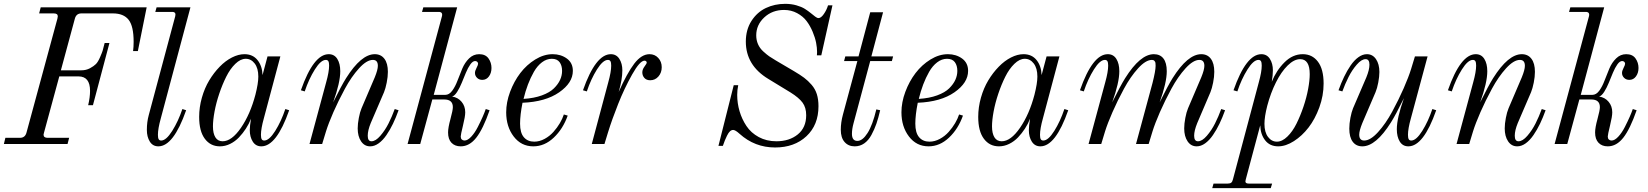

<svg xmlns="http://www.w3.org/2000/svg" viewBox="-30 -750 8582 1000"><path d="M321.8 0H-9.8L-2 -32.2H74.2Q100.6 -32.2 107.9 -59.1L269 -652.8Q271 -660.6 271 -665Q271 -680.2 250 -680.2H173.8L182.1 -711.9H733.9L688 -483.9H663.1Q666 -504.9 666 -532.2Q666 -613.8 639.9 -647Q613.8 -680.2 558.1 -680.2H394Q367.2 -680.2 359.9 -652.8L287.1 -383.8H394Q418.5 -383.8 438.5 -394.5Q458.5 -405.3 469.5 -416.3Q480.5 -427.2 491.2 -452.1Q502 -477.1 504.6 -486.1Q507.3 -495.1 513.7 -521Q514.6 -524.4 515.1 -525.9H540L454.1 -202.1H429.2Q439 -243.2 439 -276.9Q439 -352.1 378.9 -352.1H278.8L199.2 -59.1Q196.8 -49.3 196.8 -48.8Q196.8 -32.2 217.8 -32.2H330.1Z M919.9 -182.1 939.5 -175.8Q873.5 12.2 794.9 12.2Q765.6 12.2 750.2 -12.7Q734.9 -37.6 734.9 -73.2Q734.9 -114.3 744.6 -149.9L882.8 -666Q888.2 -688 866.7 -688H778.8L785.6 -711.9H961.9L807.6 -133.8Q792.5 -79.6 792.5 -47.9Q792.5 -31.7 796.4 -24.9Q800.3 -18.1 809.6 -18.1Q835.4 -18.1 866.9 -68.1Q898.4 -118.2 919.9 -182.1Z M1363.3 -456.1H1430.2L1344.2 -133.8Q1329.1 -79.6 1329.1 -47.9Q1329.1 -31.7 1333 -24.9Q1336.9 -18.1 1346.2 -18.1Q1372.1 -18.1 1403.3 -67.9Q1434.6 -117.7 1456.1 -182.1L1476.1 -175.8Q1410.2 12.2 1331.1 12.2Q1302.2 12.2 1286.6 -12.2Q1271 -36.6 1271 -71.8Q1271 -94.7 1277.3 -131.8Q1266.6 -104.5 1250.7 -80.1Q1234.9 -55.7 1214.6 -34.4Q1194.3 -13.2 1168.5 -0.5Q1142.6 12.2 1115.2 12.2Q1066.4 12.2 1036.9 -27.1Q1007.3 -66.4 1007.3 -141.1Q1007.3 -191.4 1021.5 -241.5Q1035.6 -291.5 1059.8 -331.5Q1084 -371.6 1114.3 -402.6Q1144.5 -433.6 1178.2 -450.7Q1211.9 -467.8 1243.2 -467.8Q1286.6 -467.8 1311.3 -437Q1335.9 -406.2 1337.4 -358.9ZM1129.4 -14.2Q1176.8 -14.2 1225.1 -84.5Q1273.4 -154.8 1300.3 -256.8Q1315.4 -315.9 1315.4 -351.1Q1315.4 -394.5 1296.6 -419.2Q1277.8 -443.8 1250 -443.8Q1222.7 -443.8 1195.6 -417.5Q1168.5 -391.1 1148.2 -350.3Q1127.9 -309.6 1111.8 -261.7Q1095.7 -213.9 1087.4 -168.9Q1079.1 -124 1079.1 -91.8Q1079.1 -55.2 1091.8 -34.7Q1104.5 -14.2 1129.4 -14.2Z M1557.1 -273.9 1537.1 -279.8Q1603 -467.8 1682.1 -467.8Q1711.4 -467.8 1726.8 -443.1Q1742.2 -418.5 1742.2 -378.9Q1742.2 -320.3 1705.1 -216.8Q1748.5 -304.7 1772.5 -342.8Q1851.1 -467.8 1921.9 -467.8Q1954.1 -467.8 1972.2 -443.8Q1990.2 -419.9 1990.2 -376Q1990.2 -350.1 1984.1 -319.6Q1978 -289.1 1970.2 -270L1900.9 -108.9Q1885.3 -70.8 1885.3 -43Q1885.3 -14.2 1904.8 -14.2Q1926.3 -14.2 1950.9 -42.7Q1975.6 -71.3 1993.7 -107.2Q2011.7 -143.1 2025.9 -182.1L2045.9 -175.8Q2032.2 -137.7 2016.8 -105.7Q2001.5 -73.7 1982.7 -46.4Q1963.9 -19 1942.1 -3.4Q1920.4 12.2 1897.9 12.2Q1868.2 12.2 1850.6 -13.9Q1833 -40 1833 -81.1Q1833 -105.5 1838.9 -136Q1844.7 -166.5 1853 -186L1921.9 -347.2Q1938 -386.7 1938 -407.2Q1938 -438 1912.1 -438Q1879.9 -438 1840.1 -394.3Q1800.3 -350.6 1766.4 -287.8Q1732.4 -225.1 1706.5 -166Q1680.7 -106.9 1668 -65.9L1647.9 0H1582L1668.9 -321.8Q1684.1 -376 1684.1 -408.2Q1684.1 -424.3 1680.2 -431.2Q1676.3 -438 1667 -438Q1641.1 -438 1609.9 -388.2Q1578.6 -338.4 1557.1 -273.9Z M2158.7 0H2092.8L2272 -666Q2276.9 -688 2254.9 -688H2168L2174.8 -711.9H2351.1L2229 -255.9H2289.1Q2309.6 -255.9 2325.4 -277.6Q2341.3 -299.3 2353 -330.6Q2364.7 -361.8 2377.9 -393.1Q2391.1 -424.3 2413.3 -446Q2435.5 -467.8 2465.8 -467.8Q2498.5 -467.8 2514.2 -445.8Q2529.8 -423.8 2529.8 -396Q2529.8 -370.1 2516.6 -352.1Q2503.4 -334 2481.9 -334Q2465.3 -334 2454.6 -344.7Q2443.8 -355.5 2443.8 -370.1Q2443.8 -380.9 2451.9 -396.2Q2460 -411.6 2460 -418Q2460 -423.8 2455.6 -428Q2451.2 -432.1 2444.8 -432.1Q2432.1 -432.1 2419.7 -414.6Q2407.2 -397 2396.5 -371.1Q2385.7 -345.2 2375 -318.8Q2364.3 -292.5 2351.1 -271.7Q2337.9 -251 2324.7 -247.1Q2355 -242.7 2374 -220Q2393.1 -197.3 2393.1 -165Q2393.1 -143.6 2381.3 -95.9Q2369.6 -48.3 2369.6 -39.1Q2369.6 -28.8 2375.2 -23.4Q2380.9 -18.1 2389.6 -18.1Q2405.8 -18.1 2424.6 -38.3Q2443.4 -58.6 2458.7 -88.9Q2474.1 -119.1 2484.1 -142.1Q2494.1 -165 2500 -182.1L2520 -175.8Q2485.8 -77.6 2450.4 -32.7Q2415 12.2 2369.6 12.2Q2339.4 12.2 2321.5 -6.3Q2303.7 -24.9 2303.7 -60.1Q2303.7 -85 2316.2 -130.4Q2328.6 -175.8 2328.6 -191.9Q2328.6 -231.9 2283.7 -231.9H2221.7Z M2906.7 -153.8 2926.8 -147.9Q2902.3 -78.6 2854.2 -33.2Q2806.2 12.2 2747.6 12.2Q2684.6 12.2 2645.5 -39.1Q2606.4 -90.3 2606.4 -165Q2606.4 -217.3 2626.7 -271.7Q2647 -326.2 2679.9 -369.4Q2712.9 -412.6 2757.8 -440.2Q2802.7 -467.8 2848.6 -467.8Q2891.1 -467.8 2922.4 -445.1Q2953.6 -422.4 2953.6 -380.9Q2953.6 -318.8 2882.6 -269.3Q2811.5 -219.7 2691.4 -214.8Q2678.7 -151.4 2678.7 -106Q2678.7 -58.1 2698.5 -35.2Q2718.3 -12.2 2752.4 -12.2Q2779.8 -12.2 2806.4 -26.6Q2833 -41 2852.5 -63Q2872.1 -85 2886 -108.6Q2899.9 -132.3 2906.7 -153.8ZM2843.8 -443.8Q2816.9 -443.8 2792.7 -425.5Q2768.6 -407.2 2750.7 -376Q2732.9 -344.7 2719.7 -309.8Q2706.5 -274.9 2696.8 -234.9Q2751.5 -238.3 2792.2 -253.2Q2833 -268.1 2855 -289.8Q2877 -311.5 2887.2 -334.2Q2897.5 -356.9 2897.5 -380.9Q2897.5 -408.7 2884.5 -426.3Q2871.6 -443.8 2843.8 -443.8Z M3026.4 -273.9 3006.3 -279.8Q3072.3 -467.8 3151.4 -467.8Q3180.2 -467.8 3195.8 -443.4Q3211.4 -418.9 3211.4 -383.8Q3211.4 -335.9 3192.4 -271Q3235.8 -369.1 3273.4 -418.5Q3311 -467.8 3353 -467.8Q3380.4 -467.8 3398.4 -448.2Q3416.5 -428.7 3416.5 -399.9Q3416.5 -371.6 3399.4 -351.8Q3382.3 -332 3356.4 -332Q3336.9 -332 3326.2 -344Q3315.4 -356 3315.4 -373Q3315.4 -388.2 3326.9 -403.6Q3338.4 -418.9 3338.4 -423.8Q3338.4 -428.2 3335 -431.2Q3331.5 -434.1 3327.1 -434.1Q3302.7 -434.1 3262.2 -361.8Q3221.7 -289.6 3189.5 -208.3Q3157.2 -127 3137.2 -62L3118.2 0H3052.2L3138.2 -321.8Q3153.3 -376 3153.3 -408.2Q3153.3 -424.3 3149.4 -431.2Q3145.5 -438 3136.2 -438Q3110.4 -438 3079.1 -388.2Q3047.9 -338.4 3026.4 -273.9Z M3734.9 9.8H3711.9L3791.5 -306.2H3814.9Q3809.6 -281.2 3809.6 -255.9Q3809.6 -212.4 3821.8 -170.9Q3834 -129.4 3857.7 -93.8Q3881.3 -58.1 3921.9 -36.1Q3962.4 -14.2 4013.7 -14.2Q4081.1 -14.2 4125 -49.8Q4168.9 -85.4 4168.9 -149.9Q4168.9 -189.9 4149.9 -215.6Q4130.9 -241.2 4087.9 -268.1L3971.7 -338.9Q3854.5 -409.7 3854.5 -533.2Q3854.5 -595.2 3883.8 -640.9Q3913.1 -686.5 3959 -708.3Q4004.9 -730 4059.6 -730Q4090.8 -730 4117.7 -722.4Q4144.5 -714.8 4161.9 -703.9Q4179.2 -692.9 4192.6 -681.9Q4206.1 -670.9 4216.1 -663.3Q4226.1 -655.8 4232.9 -655.8Q4246.1 -655.8 4260.7 -676.8Q4275.4 -697.8 4282.7 -722.2H4305.7L4247.6 -461.9H4224.6Q4224.6 -464.4 4225.1 -469Q4225.6 -473.6 4225.6 -479Q4225.6 -501 4220.5 -527.6Q4215.3 -554.2 4202.4 -585Q4189.5 -615.7 4170.9 -640.4Q4152.3 -665 4121.6 -681.6Q4090.8 -698.2 4053.7 -698.2Q3992.2 -698.2 3950.4 -659.2Q3908.7 -620.1 3908.7 -565.9Q3908.7 -541 3918 -519.8Q3927.2 -498.5 3945.6 -481.9Q3963.9 -465.3 3976.6 -456.5Q3989.3 -447.8 4010.7 -435.1L4104.5 -379.9Q4137.7 -360.4 4158.2 -345Q4178.7 -329.6 4197.3 -308.1Q4215.8 -286.6 4224.4 -259.5Q4232.9 -232.4 4232.9 -196.8Q4232.9 -99.1 4170.2 -40.5Q4107.4 18.1 4006.8 18.1Q3900.9 18.1 3821.8 -53.2Q3799.8 -73.2 3788.6 -73.2Q3779.8 -73.2 3772 -66.2Q3764.2 -59.1 3756.6 -43.5Q3749 -27.8 3745.4 -18.8Q3741.7 -9.8 3734.9 9.8Z M4372.6 -456.1H4441.4L4502.4 -686H4569.3L4508.3 -456.1H4621.6L4615.2 -432.1H4502.4L4415.5 -107.9Q4407.2 -77.6 4407.2 -53.2Q4407.2 -16.1 4435.5 -16.1Q4462.4 -16.1 4488.5 -57.1Q4514.6 -98.1 4534.2 -180.2L4554.2 -175.8Q4544.9 -135.7 4534.7 -106Q4524.4 -76.2 4508.8 -47.4Q4493.2 -18.6 4471.2 -3.2Q4449.2 12.2 4421.4 12.2Q4388.7 12.2 4368.9 -10.3Q4349.1 -32.7 4349.1 -74.2Q4349.1 -112.3 4360.4 -153.8L4435.5 -432.1H4366.2Z M4965.3 -153.8 4985.4 -147.9Q4960.9 -78.6 4912.8 -33.2Q4864.7 12.2 4806.2 12.2Q4743.2 12.2 4704.1 -39.1Q4665 -90.3 4665 -165Q4665 -217.3 4685.3 -271.7Q4705.6 -326.2 4738.5 -369.4Q4771.5 -412.6 4816.4 -440.2Q4861.3 -467.8 4907.2 -467.8Q4949.7 -467.8 4981 -445.1Q5012.2 -422.4 5012.2 -380.9Q5012.2 -318.8 4941.2 -269.3Q4870.1 -219.7 4750 -214.8Q4737.3 -151.4 4737.3 -106Q4737.3 -58.1 4757.1 -35.2Q4776.9 -12.2 4811 -12.2Q4838.4 -12.2 4865 -26.6Q4891.6 -41 4911.1 -63Q4930.7 -85 4944.6 -108.6Q4958.5 -132.3 4965.3 -153.8ZM4902.3 -443.8Q4875.5 -443.8 4851.3 -425.5Q4827.1 -407.2 4809.3 -376Q4791.5 -344.7 4778.3 -309.8Q4765.1 -274.9 4755.4 -234.9Q4810.1 -238.3 4850.8 -253.2Q4891.6 -268.1 4913.6 -289.8Q4935.5 -311.5 4945.8 -334.2Q4956.1 -356.9 4956.1 -380.9Q4956.1 -408.7 4943.1 -426.3Q4930.2 -443.8 4902.3 -443.8Z M5420.9 -456.1H5487.8L5401.9 -133.8Q5386.7 -79.6 5386.7 -47.9Q5386.7 -31.7 5390.6 -24.9Q5394.5 -18.1 5403.8 -18.1Q5429.7 -18.1 5460.9 -67.9Q5492.2 -117.7 5513.7 -182.1L5533.7 -175.8Q5467.8 12.2 5388.7 12.2Q5359.9 12.2 5344.2 -12.2Q5328.6 -36.6 5328.6 -71.8Q5328.6 -94.7 5335 -131.8Q5324.2 -104.5 5308.3 -80.1Q5292.5 -55.7 5272.2 -34.4Q5252 -13.2 5226.1 -0.5Q5200.2 12.2 5172.9 12.2Q5124 12.2 5094.5 -27.1Q5064.9 -66.4 5064.9 -141.1Q5064.9 -191.4 5079.1 -241.5Q5093.3 -291.5 5117.4 -331.5Q5141.6 -371.6 5171.9 -402.6Q5202.1 -433.6 5235.8 -450.7Q5269.5 -467.8 5300.8 -467.8Q5344.2 -467.8 5368.9 -437Q5393.6 -406.2 5395 -358.9ZM5187 -14.2Q5234.4 -14.2 5282.7 -84.5Q5331.1 -154.8 5357.9 -256.8Q5373 -315.9 5373 -351.1Q5373 -394.5 5354.2 -419.2Q5335.4 -443.8 5307.6 -443.8Q5280.3 -443.8 5253.2 -417.5Q5226.1 -391.1 5205.8 -350.3Q5185.5 -309.6 5169.4 -261.7Q5153.3 -213.9 5145 -168.9Q5136.7 -124 5136.7 -91.8Q5136.7 -55.2 5149.4 -34.7Q5162.1 -14.2 5187 -14.2Z M5614.7 -273.9 5594.7 -279.8Q5660.6 -467.8 5739.7 -467.8Q5769 -467.8 5784.4 -443.1Q5799.8 -418.5 5799.8 -378.9Q5799.8 -320.3 5762.7 -216.8Q5806.2 -304.7 5830.1 -342.8Q5908.7 -467.8 5979.5 -467.8Q6012.2 -467.8 6029.5 -445.3Q6046.9 -422.9 6046.9 -378.9Q6046.9 -320.3 6009.8 -216.8Q6053.2 -304.7 6077.1 -342.8Q6155.8 -467.8 6226.6 -467.8Q6258.8 -467.8 6276.6 -443.8Q6294.4 -419.9 6294.4 -376Q6294.4 -350.1 6288.3 -319.6Q6282.2 -289.1 6274.4 -270L6205.6 -108.9Q6189.5 -69.3 6189.5 -43Q6189.5 -14.2 6209.5 -14.2Q6231 -14.2 6255.6 -42.7Q6280.3 -71.3 6298.3 -107.2Q6316.4 -143.1 6330.6 -182.1L6350.6 -175.8Q6336.9 -137.7 6321.5 -105.7Q6306.2 -73.7 6287.4 -46.4Q6268.6 -19 6246.8 -3.4Q6225.1 12.2 6202.6 12.2Q6172.9 12.2 6155.3 -13.9Q6137.7 -40 6137.7 -81.1Q6137.7 -105.5 6143.6 -136Q6149.4 -166.5 6157.7 -186L6226.6 -347.2Q6242.7 -386.7 6242.7 -407.2Q6242.7 -438 6216.8 -438Q6184.6 -438 6144.8 -394.3Q6105 -350.6 6071 -287.8Q6037.1 -225.1 6011.2 -166Q5985.4 -106.9 5972.7 -65.9L5952.6 0H5886.7L5972.7 -317.9Q5988.8 -381.3 5988.8 -407.2Q5988.8 -417 5988 -422.4Q5987.3 -427.7 5982.7 -432.9Q5978 -438 5969.7 -438Q5937.5 -438 5897.7 -394.3Q5857.9 -350.6 5824 -287.8Q5790 -225.1 5764.2 -166Q5738.3 -106.9 5725.6 -65.9L5705.6 0H5639.6L5726.6 -321.8Q5741.7 -376 5741.7 -408.2Q5741.7 -424.3 5737.8 -431.2Q5733.9 -438 5724.6 -438Q5698.7 -438 5667.5 -388.2Q5636.2 -338.4 5614.7 -273.9Z M6414.6 -273.9 6394.5 -279.8Q6460.4 -467.8 6539.6 -467.8Q6568.4 -467.8 6584 -443.4Q6599.6 -418.9 6599.6 -383.8Q6599.6 -358.4 6593.8 -324.2Q6617.7 -383.3 6660.2 -425.5Q6702.6 -467.8 6755.4 -467.8Q6804.7 -467.8 6834.2 -428.7Q6863.8 -389.6 6863.8 -314.9Q6863.8 -252 6841.6 -190.9Q6819.3 -129.9 6785.4 -85.9Q6751.5 -42 6709 -14.9Q6666.5 12.2 6627.4 12.2Q6584 12.2 6559.6 -18.8Q6535.2 -49.8 6533.7 -97.2L6458.5 184.1Q6456.5 191.9 6456.5 194.8Q6456.5 206.1 6473.6 206.1H6595.7L6588.4 230H6283.7L6290.5 206.1H6364.7Q6377 206.1 6382.8 201.2Q6388.7 196.3 6391.6 184.1L6526.4 -321.8Q6541.5 -376 6541.5 -408.2Q6541.5 -424.3 6537.6 -431.2Q6533.7 -438 6524.4 -438Q6498.5 -438 6467.3 -388.2Q6436 -338.4 6414.6 -273.9ZM6741.7 -441.9Q6710 -441.9 6676.5 -408.9Q6643.1 -376 6615.5 -320.8Q6587.9 -265.6 6570.3 -199.2Q6555.7 -142.1 6555.7 -105Q6555.7 -61.5 6574.2 -36.9Q6592.8 -12.2 6620.6 -12.2Q6647.9 -12.2 6675 -38.6Q6702.1 -64.9 6722.4 -105.7Q6742.7 -146.5 6758.8 -194.1Q6774.9 -241.7 6783.2 -286.6Q6791.5 -331.5 6791.5 -363.8Q6791.5 -441.9 6741.7 -441.9Z M7430.2 -182.1 7450.2 -175.8Q7384.3 12.2 7305.2 12.2Q7275.9 12.2 7260.5 -12.7Q7245.1 -37.6 7245.1 -77.1Q7245.1 -135.3 7282.2 -238.8Q7238.8 -150.9 7214.8 -112.8Q7136.2 12.2 7065.4 12.2Q7033.2 12.2 7015.4 -11.7Q6997.6 -35.6 6997.6 -80.1Q6997.6 -106 7003.4 -136.5Q7009.3 -167 7017.1 -186L7086.4 -347.2Q7102.5 -386.7 7102.5 -413.1Q7102.5 -441.9 7082.5 -441.9Q7061 -441.9 7036.4 -413.3Q7011.7 -384.8 6993.7 -348.9Q6975.6 -313 6961.4 -273.9L6941.4 -279.8Q6955.1 -317.9 6970.5 -349.9Q6985.8 -381.8 7004.6 -409.2Q7023.4 -436.5 7045.2 -452.1Q7066.9 -467.8 7089.4 -467.8Q7119.1 -467.8 7136.7 -441.9Q7154.3 -416 7154.3 -375Q7154.3 -350.6 7148.4 -320.1Q7142.6 -289.6 7134.3 -270L7065.4 -108.9Q7049.3 -69.3 7049.3 -48.8Q7049.3 -18.1 7075.2 -18.1Q7107.4 -18.1 7147.2 -61.8Q7187 -105.5 7220.9 -168.2Q7254.9 -231 7280.8 -290Q7306.6 -349.1 7319.3 -390.1L7339.4 -456.1H7405.3L7318.4 -133.8Q7303.2 -79.6 7303.2 -47.9Q7303.2 -31.7 7307.1 -24.9Q7311 -18.1 7320.3 -18.1Q7346.2 -18.1 7377.4 -67.9Q7408.7 -117.7 7430.2 -182.1Z M7531.2 -273.9 7511.2 -279.8Q7577.1 -467.8 7656.2 -467.8Q7685.5 -467.8 7700.9 -443.1Q7716.3 -418.5 7716.3 -378.9Q7716.3 -320.3 7679.2 -216.8Q7722.7 -304.7 7746.6 -342.8Q7825.2 -467.8 7896 -467.8Q7928.2 -467.8 7946.3 -443.8Q7964.4 -419.9 7964.4 -376Q7964.4 -350.1 7958.3 -319.6Q7952.1 -289.1 7944.3 -270L7875 -108.9Q7859.4 -70.8 7859.4 -43Q7859.4 -14.2 7878.9 -14.2Q7900.4 -14.2 7925 -42.7Q7949.7 -71.3 7967.8 -107.2Q7985.8 -143.1 8000 -182.1L8020 -175.8Q8006.3 -137.7 7991 -105.7Q7975.6 -73.7 7956.8 -46.4Q7938 -19 7916.3 -3.4Q7894.5 12.2 7872.1 12.2Q7842.3 12.2 7824.7 -13.9Q7807.1 -40 7807.1 -81.1Q7807.1 -105.5 7813 -136Q7818.8 -166.5 7827.1 -186L7896 -347.2Q7912.1 -386.7 7912.1 -407.2Q7912.1 -438 7886.2 -438Q7854 -438 7814.2 -394.3Q7774.4 -350.6 7740.5 -287.8Q7706.5 -225.1 7680.7 -166Q7654.8 -106.9 7642.1 -65.9L7622.1 0H7556.2L7643.1 -321.8Q7658.2 -376 7658.2 -408.2Q7658.2 -424.3 7654.3 -431.2Q7650.4 -438 7641.1 -438Q7615.2 -438 7584 -388.2Q7552.7 -338.4 7531.2 -273.9Z M8132.8 0H8066.9L8246.1 -666Q8251 -688 8229 -688H8142.1L8148.9 -711.9H8325.2L8203.1 -255.9H8263.2Q8283.7 -255.9 8299.6 -277.6Q8315.4 -299.3 8327.1 -330.6Q8338.9 -361.8 8352.1 -393.1Q8365.2 -424.3 8387.5 -446Q8409.7 -467.8 8439.9 -467.8Q8472.7 -467.8 8488.3 -445.8Q8503.9 -423.8 8503.9 -396Q8503.9 -370.1 8490.7 -352.1Q8477.5 -334 8456.1 -334Q8439.5 -334 8428.7 -344.7Q8418 -355.5 8418 -370.1Q8418 -380.9 8426 -396.2Q8434.1 -411.6 8434.1 -418Q8434.1 -423.8 8429.7 -428Q8425.3 -432.1 8418.9 -432.1Q8406.2 -432.1 8393.8 -414.6Q8381.3 -397 8370.6 -371.1Q8359.9 -345.2 8349.1 -318.8Q8338.4 -292.5 8325.2 -271.7Q8312 -251 8298.8 -247.1Q8329.1 -242.7 8348.1 -220Q8367.2 -197.3 8367.2 -165Q8367.2 -143.6 8355.5 -95.9Q8343.8 -48.3 8343.8 -39.1Q8343.8 -28.8 8349.4 -23.4Q8355 -18.1 8363.8 -18.1Q8379.9 -18.1 8398.7 -38.3Q8417.5 -58.6 8432.9 -88.9Q8448.2 -119.1 8458.3 -142.1Q8468.3 -165 8474.1 -182.1L8494.1 -175.8Q8460 -77.6 8424.6 -32.7Q8389.2 12.2 8343.8 12.2Q8313.5 12.2 8295.7 -6.3Q8277.8 -24.9 8277.8 -60.1Q8277.8 -85 8290.3 -130.4Q8302.7 -175.8 8302.7 -191.9Q8302.7 -231.9 8257.8 -231.9H8195.8Z"/></svg>

Font: Flanker Steampunk
Style: Italic
Weight: 400
Italic angle: -12°
Designer: Alexey Kryukov, Leonardo Di Lena
Foundry: Alexey Kryukov, Leonardo Di Lena
Version: 1.210